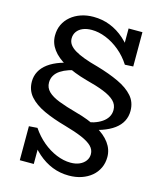

<svg xmlns="http://www.w3.org/2000/svg" viewBox="-145 -804 1035 1233"><g transform="rotate(15 373.0 -187.0)"><path d="M451 11 437 -34Q470 -37 499.5 -46.5Q529 -56 552 -71.5Q575 -87 587.5 -108Q600 -129 600 -155Q600 -190 575 -214.5Q550 -239 501 -258.5Q452 -278 381 -296Q295 -320 235 -353Q175 -386 144 -428Q113 -470 113 -520Q113 -561 128.5 -593.5Q144 -626 172.5 -650Q201 -674 239 -687Q277 -700 322 -700Q381 -700 433 -679.5Q485 -659 529.5 -619.5Q574 -580 611 -521L558 -526V-686H650V-458L595 -455Q563 -505 519.5 -541Q476 -577 427.5 -596.5Q379 -616 333 -616Q299 -616 274 -605.5Q249 -595 235 -575.5Q221 -556 221 -530Q221 -508 233.5 -490Q246 -472 271.5 -456.5Q297 -441 336 -426.5Q375 -412 428 -398Q511 -374 574 -344.5Q637 -315 672 -275Q707 -235 707 -177Q707 -140 691 -109Q675 -78 642.5 -54Q610 -30 562 -13.5Q514 3 451 11ZM431 326Q372 326 320.5 305.5Q269 285 224 245.5Q179 206 142 147L195 152V312H102V86L158 82Q191 131 234 167Q277 203 325.5 223Q374 243 420 243Q454 243 479 232Q504 221 518.5 201.5Q533 182 533 157Q533 127 510.5 104.5Q488 82 442.5 62.5Q397 43 326 23Q243 0 180 -29Q117 -58 81.5 -98.5Q46 -139 46 -197Q46 -233 62.5 -264Q79 -295 111.5 -319Q144 -343 192 -359.5Q240 -376 303 -384L318 -340Q284 -337 254.5 -327Q225 -317 202 -302Q179 -287 166.5 -266Q154 -245 154 -219Q154 -184 179 -159.5Q204 -135 253 -116Q302 -97 372 -78Q458 -55 518 -21.5Q578 12 609 54.5Q640 97 640 147Q640 187 624.5 220Q609 253 581 276.5Q553 300 515 313Q477 326 431 326Z"/></g></svg>

Font: BioRhyme
Style: Regular
Weight: 400
Designer: Aoife Mooney
Foundry: Aoife Mooney Type
Version: Version 1.600;gftools[0.9.33]